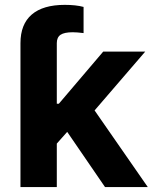

<svg xmlns="http://www.w3.org/2000/svg" viewBox="-20 -754 620 774"><path d="M195.3 -335.9H217.3L396 -545.9H565.4L329.6 -272H294.9L195.3 -159.7ZM62.5 -545.9H209V0H62.5ZM239.3 -239.3 337.4 -343.3 575.7 0H403.3ZM241.2 -734.4Q286.1 -734.4 316.9 -726.1V-620.6Q290.5 -624 273.4 -624Q239.3 -624 224.1 -613.8Q209 -603.5 209 -580.1V-422.4H62.5V-580.1Q62.5 -656.2 107.9 -695.3Q153.3 -734.4 241.2 -734.4Z"/></svg>

Font: Inter RS Variable
Style: Regular
Weight: 400
Designer: Rasmus Andersson (customised by Maria Ramos and Noel Pretorius)
Foundry: rsms
Version: Version 3.001;Glyphs 3.2.3 (3260)